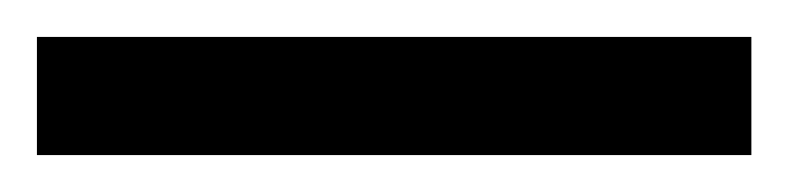

<svg xmlns="http://www.w3.org/2000/svg" viewBox="-22 70 427 104"><path d="M-2 154V90H385V154Z"/></svg>

Font: Noto Sans Tamil Condensed
Style: Regular
Weight: 400
Width: 3
Designer: Jelle Bosma - Monotype Design Team
Foundry: Monotype Imaging Inc.
Version: Version 2.004